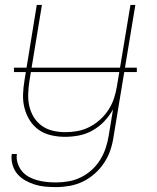

<svg xmlns="http://www.w3.org/2000/svg" viewBox="-20 -550 640 783"><path d="M209 213Q186 213 164 211Q142 209 121.5 202.5Q101 196 82.5 185.5Q64 175 50.5 159Q37 143 31 121.5Q25 100 28 78H49Q46 97 52 115.5Q58 134 69.5 148Q81 162 97.5 171Q114 180 132 185Q150 190 169.5 192Q189 194 209 194Q234 194 259.5 189.5Q285 185 309 173.5Q333 162 353.5 143.5Q374 125 388 102.5Q402 80 410.5 55Q419 30 423 5L441 -104Q426 -77 405 -55Q384 -33 357.5 -18Q331 -3 302 2.5Q273 8 245 8Q216 8 188 1.5Q160 -5 138 -20.5Q116 -36 101.5 -59Q87 -82 80 -109Q73 -136 74 -165Q75 -194 80 -223L130 -530H151L100 -220Q96 -194 95 -168Q94 -142 99.5 -117.5Q105 -93 118 -72Q131 -51 150.5 -37Q170 -23 195 -17Q220 -11 246 -11Q271 -11 296 -15.5Q321 -20 344.5 -32Q368 -44 388 -62Q408 -80 422.5 -102.5Q437 -125 445 -149.5Q453 -174 457 -199L512 -530H532L443 8Q439 36 430 62.5Q421 89 405 113.5Q389 138 366.5 158Q344 178 318 190.5Q292 203 264 208Q236 213 209 213ZM37 -256V-274H538V-256Z"/></svg>

Font: Iosevka Curly Thin Extended
Style: Italic
Weight: 100
Width: 7
Italic angle: -9°
Monospace: yes
Designer: Belleve Invis
Foundry: Belleve Invis
Version: Version 11.1.0; ttfautohint (v1.8.3)